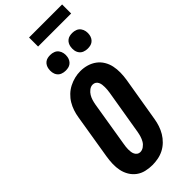

<svg xmlns="http://www.w3.org/2000/svg" viewBox="-354 -1178 1232 1232"><g transform="rotate(-45 262.0 -561.5)"><path d="M206 8Q175 8 146 1Q117 -6 94 -23Q71 -40 56 -65Q41 -90 35 -119Q29 -148 30 -178.5Q31 -209 36 -240L86 -545Q90 -571 98.5 -596.5Q107 -622 121 -645.5Q135 -669 155.5 -688.5Q176 -708 200.5 -720.5Q225 -733 251 -739.5Q277 -746 304 -746Q335 -746 363.5 -737.5Q392 -729 415 -712Q438 -695 453 -670Q468 -645 474 -616.5Q480 -588 479.5 -557Q479 -526 474 -495L423 -190Q419 -165 410.5 -139.5Q402 -114 388 -90.5Q374 -67 353.5 -47Q333 -27 308.5 -14.5Q284 -2 257.5 3Q231 8 206 8ZM209 -106Q226 -106 241.5 -117Q257 -128 266 -143.5Q275 -159 280 -175.5Q285 -192 288 -209L339 -514Q341 -526 342 -538Q343 -550 343 -562Q343 -574 341.5 -585Q340 -596 335 -606.5Q330 -617 320.5 -623Q311 -629 299 -629Q282 -629 267 -617.5Q252 -606 243 -591Q234 -576 229 -559.5Q224 -543 221 -526L171 -221Q169 -209 167.5 -197.5Q166 -186 166 -174Q166 -162 167.5 -150.5Q169 -139 174 -129Q179 -119 188 -112.5Q197 -106 209 -106ZM440 -814Q423 -814 407.5 -820Q392 -826 382.5 -839Q373 -852 370.5 -868.5Q368 -885 371 -902Q373 -914 379 -925Q385 -936 395 -943.5Q405 -951 417 -953.5Q429 -956 440 -956Q457 -956 472.5 -950Q488 -944 497.5 -931Q507 -918 510 -901.5Q513 -885 510 -868Q508 -856 502 -845Q496 -834 486 -826.5Q476 -819 464 -816.5Q452 -814 440 -814ZM240 -814Q223 -814 207.5 -820Q192 -826 182.5 -839Q173 -852 170.5 -868.5Q168 -885 171 -902Q173 -914 179 -925Q185 -936 195 -943.5Q205 -951 217 -953.5Q229 -956 240 -956Q257 -956 272.5 -950Q288 -944 297.5 -931Q307 -918 310 -901.5Q313 -885 310 -868Q308 -856 302 -845Q296 -834 286 -826.5Q276 -819 264 -816.5Q252 -814 240 -814ZM224 -1049V-1131H524V-1049Z"/></g></svg>

Font: Iosevka Slab Heavy Oblique
Style: Regular
Weight: 900
Italic angle: -9°
Monospace: yes
Designer: Belleve Invis
Foundry: Belleve Invis
Version: Version 11.1.1; ttfautohint (v1.8.3)